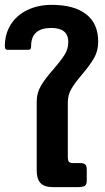

<svg xmlns="http://www.w3.org/2000/svg" viewBox="-31 -770 433 790"><path d="M120 -69V-352Q120 -388 138 -418Q156 -448 189 -485Q220 -521 235 -545Q250 -569 250 -597Q250 -655 180 -655Q97 -655 97 -580Q97 -571 94 -568Q91 -565 82 -565H1Q-6 -565 -8.5 -568.5Q-11 -572 -11 -580Q-11 -630 13 -668.5Q37 -707 81 -728.5Q125 -750 182 -750Q274 -750 323.5 -711.5Q373 -673 373 -599Q373 -561 356.5 -532Q340 -503 307 -464Q277 -429 262.5 -404Q248 -379 248 -348V-125Q248 -110 252.5 -104.5Q257 -99 271 -99H298Q314 -99 320 -93Q326 -87 326 -72V-28Q326 -11 318 -5.5Q310 0 288 0H188Q151 0 135.5 -17Q120 -34 120 -69Z"/></svg>

Font: Mitr
Style: Regular
Weight: 400
Designer: Thanarat Vachiruckul
Foundry: Cadson Demak
Version: Version 1.002